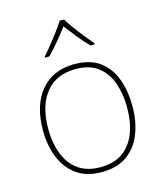

<svg xmlns="http://www.w3.org/2000/svg" viewBox="-115 -849 804 944"><g transform="rotate(-15 287.5 -376.5)"><path d="M515 -264Q515 -187 490.5 -124.5Q466 -62 415.5 -26Q365 10 286 10Q210 10 159.5 -26Q109 -62 84 -124Q59 -186 59 -264Q59 -390 120.5 -464Q182 -538 292 -538Q372 -538 421 -501.5Q470 -465 492.5 -403Q515 -341 515 -264ZM86 -264Q86 -191 108 -134.5Q130 -78 174.5 -46.5Q219 -15 286 -15Q356 -15 400.5 -47Q445 -79 466.5 -135.5Q488 -192 488 -264Q488 -333 468.5 -389.5Q449 -446 406 -479.5Q363 -513 292 -513Q193 -513 139.5 -447Q86 -381 86 -264ZM300 -763Q312 -743 332 -715.5Q352 -688 374 -660.5Q396 -633 414 -612V-606H393Q365 -634 337.5 -668.5Q310 -703 289 -731Q268 -703 239.5 -668.5Q211 -634 183 -606H162V-612Q181 -633 203 -660.5Q225 -688 245.5 -715.5Q266 -743 278 -763Z"/></g></svg>

Font: Noto Sans Cham Thin
Style: Regular
Weight: 250
Version: Version 2.002